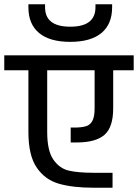

<svg xmlns="http://www.w3.org/2000/svg" viewBox="-30 -906 646 899"><path d="M0 -27ZM596 -577H500V-399Q500 -310 459 -274.5Q418 -239 330 -239H301V-309H330Q360 -310 377 -316.5Q394 -323 403.5 -342Q413 -361 413 -399V-577H191V-288Q191 -200 220 -158.5Q249 -117 292.5 -107Q336 -97 409 -97H497V-27H409Q310 -27 245 -46Q180 -65 141.5 -122Q103 -179 103 -288V-577H-10V-647H596ZM103 -872V-886H181V-872Q181 -781 299 -781Q417 -781 417 -872V-886H495V-872Q495 -793 445 -751.5Q395 -710 299 -710Q203 -710 153 -751.5Q103 -793 103 -872Z"/></svg>

Font: Biryani
Style: Regular
Weight: 400
Designer: Dan Reynolds and Mathieu Réguer
Foundry: Dan Reynolds and Mathieu Réguer
Version: Version 1.004; ttfautohint (v1.1) -l 5 -r 5 -G 72 -x 0 -D la